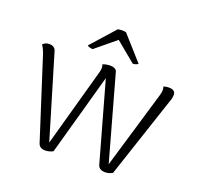

<svg xmlns="http://www.w3.org/2000/svg" viewBox="-124 -835 1010 980"><g transform="rotate(20 380.5 -345.5)"><path d="M269 -559 378 -649 487 -559C494 -559 511 -563 515 -569L400 -698C388 -702 367 -701 355 -698L240 -569C242 -563 261 -559 269 -559ZM216 10C230 10 246 7 260 -1L383 -443L503 -15C508 3 525 10 542 10C556 10 568 7 583 -1L730 -443C735 -455 738 -469 738 -479C739 -498 727 -508 703 -508C690 -508 682 -506 673 -503C676 -498 677 -491 677 -483C677 -475 674 -464 672 -456L547 -35L419 -494C413 -507 398 -511 383 -511C370 -511 353 -508 342 -503C345 -498 346 -491 346 -483C346 -475 343 -463 341 -456L224 -35L90 -483C86 -500 71 -508 53 -508C37 -508 26 -502 18 -493C26 -484 34 -464 38 -454L179 -15C185 3 199 10 216 10Z"/></g></svg>

Font: Arima Koshi Light
Style: Regular
Weight: 300
Designer: Joana Correia and Natanael Gama
Foundry: NDISCOVER
Version: Version 1.019;PS 001.019;hotconv 1.0.88;makeotf.lib2.5.64775